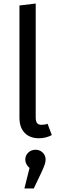

<svg xmlns="http://www.w3.org/2000/svg" viewBox="-20 -770 333 1086"><path d="M90 -104V-739L182 -750V-106Q182 -84 189.5 -74Q197 -64 215 -64Q234 -64 249 -70L273 -6Q240 12 200 12Q149 12 119.5 -18.5Q90 -49 90 -104ZM238 133Q238 146 232.5 162Q227 178 212 210L171 296H118L147 180Q123 159 123 133Q123 109 140 93Q157 77 181 77Q205 77 221.5 93Q238 109 238 133Z"/></svg>

Font: Wolseley Sans
Style: Regular
Weight: 400
Designer: Carrois Corporate & Edenspiekermann AG
Foundry: Carrois Corporate GbR & Edenspiekermann AG
Version: Version 4.202